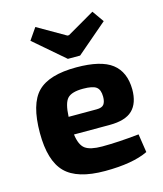

<svg xmlns="http://www.w3.org/2000/svg" viewBox="-113 -830 786 926"><g transform="rotate(-15 280.0 -367.0)"><path d="M263 -557 111 -688 151 -746 290 -666H298L436 -746L477 -688L324 -557ZM375 -197H197Q204 -143 229.5 -124.5Q255 -106 314 -106Q393 -106 498 -117L512 -25Q435 12 297 12Q158 12 99 -48Q40 -108 40 -246Q40 -391 97.5 -449Q155 -507 291 -507Q414 -507 469 -464.5Q524 -422 525 -335Q525 -266 489.5 -231.5Q454 -197 375 -197ZM194 -286H334Q361 -286 370.5 -299Q380 -312 380 -337Q380 -372 362 -385.5Q344 -399 296 -399Q239 -399 218 -376.5Q197 -354 194 -286Z"/></g></svg>

Font: Exo 2.0
Style: Bold
Weight: 700
Designer: Natanael Gama
Version: Version 1.001;PS 001.001;hotconv 1.0.70;makeotf.lib2.5.58329